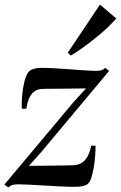

<svg xmlns="http://www.w3.org/2000/svg" viewBox="-36 -816 536 850"><path d="M345 -424.5Q333 -424.5 313.8 -424.2Q294.5 -424 271.5 -423.8Q248.5 -423.5 225.8 -423.2Q203 -423 184.2 -423Q165.5 -423 154 -422.5Q128 -422 113.2 -409Q98.5 -396 91 -376.2Q83.5 -356.5 80.5 -334.5H60.5Q59.5 -351.5 61 -377.5Q62.5 -403.5 67 -430.5Q71.5 -457.5 79.5 -478Q87.5 -498.5 99.5 -505.5Q105 -508.5 116.2 -512Q127.5 -515.5 146 -515.5Q175 -515.5 208.8 -513.5Q242.5 -511.5 276.2 -509Q310 -506.5 339.8 -504.5Q369.5 -502.5 390.5 -502.5Q404.5 -502.5 412.5 -504.8Q420.5 -507 430 -515.5L447 -502L145 -141L92 -82Q110.5 -82 137.8 -82.2Q165 -82.5 194.2 -82.8Q223.5 -83 248.5 -83.5Q273.5 -84 288 -84.5Q322 -86 341 -108Q360 -130 367.5 -171H387Q387 -148.5 385 -122.8Q383 -97 378.8 -72.8Q374.5 -48.5 368.5 -29.8Q362.5 -11 353 -2.5Q346.5 4 333.2 7.5Q320 11 296 11Q266 11 230 9.2Q194 7.5 158.2 5.2Q122.5 3 92.8 1.5Q63 0 44.5 0Q27.5 0 18.2 3Q9 6 0.5 14L-16.5 1L289.5 -364ZM264 -582.5 406.5 -795.5 479 -734Q464.5 -718 446.8 -700.5Q429 -683 408.2 -665.5Q387.5 -648 365.5 -631Q343.5 -614 321.2 -598.5Q299 -583 277.5 -570Z"/></svg>

Font: Merriweather 144pt Medium
Style: Italic
Weight: 500
Italic angle: -7.8°
Version: Version 2.101